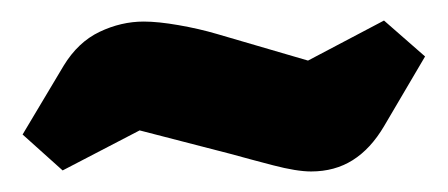

<svg xmlns="http://www.w3.org/2000/svg" viewBox="-20 -377 436 187"><path d="M283 -210Q269 -210 246 -216Q223 -222 205 -227L116 -250L41 -211L2 -246L42 -313Q56 -336 77 -346Q98 -356 120 -356Q134 -356 154 -352.5Q174 -349 191 -344L280 -318L354 -357L394 -322L354 -254Q341 -232 323.5 -221Q306 -210 283 -210Z"/></svg>

Font: Faustina ExtraBold
Style: Regular
Weight: 800
Designer: Alfonso Garcia
Foundry: http://www.omnibus-type.com
Version: Version 1.200